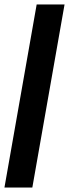

<svg xmlns="http://www.w3.org/2000/svg" viewBox="-86 -731 310 864"><path d="M-66 113H59.5L204.5 -711H79Z"/></svg>

Font: Anybody UltraCondensed ExtraBold
Style: Italic
Weight: 800
Width: 1
Italic angle: -10°
Version: Version 1.113;gftools[0.9.25]